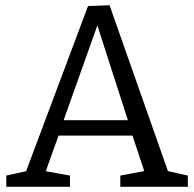

<svg xmlns="http://www.w3.org/2000/svg" viewBox="-20 -720 749 740"><path d="M633 -44.3 610 -64.3 704 -43.3V0H443.7V-43.3L548.3 -63L539.7 -49.3L486.7 -209L501.7 -197.3H196.3L210 -209.3L153 -50.7L148.3 -61.7L249.7 -43.3V0H4.3V-43.3L95.7 -63.7L75.3 -46L319.3 -696.7L402.3 -699.7ZM220.7 -244 212.7 -256.7H486.3L477.3 -243L346.3 -649.7L365 -649.3Z"/></svg>

Font: Bitter Thin
Style: Regular
Weight: 100
Designer: Sol Matas, and Bitter project Authors
Foundry: Sol Matas
Version: Version 2.002